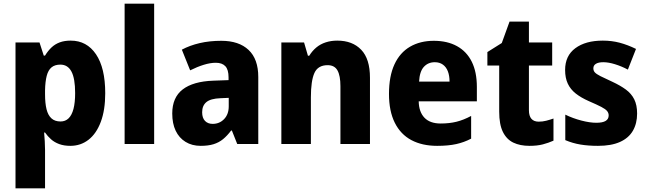

<svg xmlns="http://www.w3.org/2000/svg" viewBox="-20 -780 3506 1040"><path d="M363 -560Q450 -560 500 -486Q550 -412 550 -275Q550 -184 526 -120Q502 -56 459.5 -23Q417 10 361 10Q327 10 301 0.5Q275 -9 256.5 -25.5Q238 -42 224 -62H219Q221 -38 222.5 -14.5Q224 9 224 32V240H64V-550H194L217 -479H224Q240 -505 259 -523Q278 -541 303.5 -550.5Q329 -560 363 -560ZM307 -430Q277 -430 259 -415Q241 -400 233 -369Q225 -338 224 -291V-270Q224 -221 232 -188.5Q240 -156 258.5 -139Q277 -122 308 -122Q334 -122 351.5 -139Q369 -156 378 -190Q387 -224 387 -276Q387 -355 367 -392.5Q347 -430 307 -430Z M815 0H655V-760H815Z M1179 -559Q1274 -559 1326.5 -509.5Q1379 -460 1379 -363V0H1265L1236 -73H1232Q1211 -45 1188.5 -26.5Q1166 -8 1137 1Q1108 10 1067 10Q1020 10 985 -11.5Q950 -33 931.5 -72Q913 -111 913 -165Q913 -252 969.5 -295.5Q1026 -339 1135 -343L1218 -346V-361Q1218 -403 1200.5 -421.5Q1183 -440 1149 -440Q1119 -440 1083.5 -429Q1048 -418 1010 -399L965 -511Q1008 -534 1061.5 -546.5Q1115 -559 1179 -559ZM1174 -248Q1121 -246 1098 -227Q1075 -208 1075 -172Q1075 -141 1090.5 -125Q1106 -109 1132 -109Q1169 -109 1194 -135Q1219 -161 1219 -204V-250Z M1807 -560Q1889 -560 1936.5 -510.5Q1984 -461 1984 -359V0H1824V-313Q1824 -370 1808 -398.5Q1792 -427 1755 -427Q1702 -427 1683 -384.5Q1664 -342 1664 -253V0H1504V-550H1627L1648 -478H1655Q1671 -504 1693 -522.5Q1715 -541 1744 -550.5Q1773 -560 1807 -560Z M2330 -559Q2403 -559 2455.5 -530Q2508 -501 2535.5 -445.5Q2563 -390 2563 -309V-231H2248Q2249 -174 2279 -142.5Q2309 -111 2367 -111Q2414 -111 2452.5 -120.5Q2491 -130 2532 -152V-29Q2494 -9 2451 0.5Q2408 10 2348 10Q2267 10 2208.5 -21Q2150 -52 2118.5 -115Q2087 -178 2087 -271Q2087 -367 2116.5 -431Q2146 -495 2201 -527Q2256 -559 2330 -559ZM2335 -443Q2299 -443 2276 -418Q2253 -393 2250 -338H2415Q2415 -370 2406 -393.5Q2397 -417 2379 -430Q2361 -443 2335 -443Z M2898 -121Q2919 -121 2938.5 -126Q2958 -131 2978 -138V-18Q2951 -6 2920.5 2Q2890 10 2848 10Q2797 10 2760.5 -7.5Q2724 -25 2704 -65.5Q2684 -106 2684 -175V-425H2620V-498L2698 -547L2740 -663H2845V-550H2971V-425H2845V-183Q2845 -152 2858.5 -136.5Q2872 -121 2898 -121Z M3431 -165Q3431 -111 3408 -71.5Q3385 -32 3338 -11Q3291 10 3219 10Q3167 10 3124.5 3Q3082 -4 3042 -21V-159Q3083 -139 3129 -127Q3175 -115 3210 -115Q3244 -115 3260.5 -125Q3277 -135 3277 -155Q3277 -168 3268.5 -178.5Q3260 -189 3237 -201Q3214 -213 3170 -232Q3127 -251 3098.5 -273.5Q3070 -296 3055.5 -327Q3041 -358 3041 -401Q3041 -478 3096.5 -519Q3152 -560 3245 -560Q3294 -560 3337 -548.5Q3380 -537 3425 -515L3381 -403Q3347 -421 3311.5 -432Q3276 -443 3248 -443Q3222 -443 3208 -434.5Q3194 -426 3194 -410Q3194 -397 3202 -388Q3210 -379 3232.5 -367.5Q3255 -356 3297 -337Q3340 -317 3370 -295Q3400 -273 3415.5 -242Q3431 -211 3431 -165Z"/></svg>

Font: Noto Sans Khmer SemiCondensed ExtraBold
Style: Regular
Weight: 800
Width: 4
Designer: Danh Hong and the Monotype Design Team
Foundry: Monotype Imaging Inc.
Version: Version 2.004